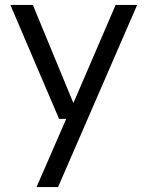

<svg xmlns="http://www.w3.org/2000/svg" viewBox="-20 -537 597 777"><path d="M128 220 248 -56H219L22 -517H113L277 -120L448 -517H535L215 220Z"/></svg>

Font: DM Sans 11pt
Style: Regular
Weight: 400
Version: Version 4.004;gftools[0.9.30]